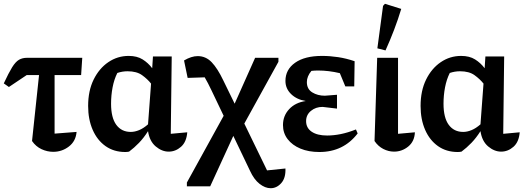

<svg xmlns="http://www.w3.org/2000/svg" viewBox="-34 -792 2770 1013"><path d="M13 -333 -14 -352Q12 -408 30 -437Q48 -466 66 -476.5Q84 -487 108 -487H400L394 -396H254V-87L370 -96Q366 -47 329.5 -19Q293 9 247 9Q215 9 185 -5Q155 -19 135 -48L172 -396H107Z M647 8Q637 10 627 10Q567 10 523 -21Q479 -52 455 -107Q431 -162 431 -233Q431 -313 460 -372Q489 -431 537.5 -464Q586 -497 645 -497Q689 -497 718.5 -478.5Q748 -460 769 -432L773 -494H872L867 -86L954 -94Q950 -43 921 -17.5Q892 8 856 8Q820 8 787.5 -19.5Q755 -47 747 -100Q725 -65 699.5 -38.5Q674 -12 647 8ZM552 -245Q552 -171 579.5 -133.5Q607 -96 656 -96Q677 -96 700 -105.5Q723 -115 747 -136L763 -351Q744 -375 715.5 -395.5Q687 -416 639 -416Q611 -416 585 -407Q568 -373 560 -331Q552 -289 552 -245Z M952 191V171L1146 -181L1081 -317Q1063 -355 1046 -384L956 -381L937 -473Q976 -496 1009 -496Q1052 -496 1083 -463.5Q1114 -431 1144 -368L1204 -245L1312 -487H1435V-466L1255 -140L1375 107L1472 97Q1474 147 1450 174Q1426 201 1394 201Q1365 201 1335.5 178Q1306 155 1285 109L1197 -75L1075 191Z M1651 10Q1594 10 1551 -8Q1508 -26 1483.5 -58Q1459 -90 1459 -132Q1459 -181 1491.5 -216Q1524 -251 1579 -259Q1531 -267 1501.5 -296Q1472 -325 1472 -365Q1472 -425 1523 -461Q1574 -497 1665 -497Q1707 -497 1750 -490.5Q1793 -484 1837 -469L1835 -336H1788L1759 -406Q1700 -420 1644 -420Q1626 -420 1609 -418Q1585 -389 1585 -359Q1585 -322 1613.5 -304.5Q1642 -287 1680 -287L1744 -292V-219L1668 -228Q1632 -228 1606.5 -207Q1581 -186 1581 -153Q1581 -117 1610.5 -97Q1640 -77 1692 -77Q1726 -77 1763.5 -84.5Q1801 -92 1844 -109L1853 -88Q1778 10 1651 10Z M1942 -48 1956 -487H2066V-86L2155 -94Q2153 -46 2120 -19Q2087 8 2045 8Q2016 8 1988.5 -6Q1961 -20 1942 -48ZM2000 -526 1957 -537 1987 -761 1997 -772 2083 -745Q2066 -689 2045 -634Q2024 -579 2000 -526Z M2401 8Q2391 10 2381 10Q2321 10 2277 -21Q2233 -52 2209 -107Q2185 -162 2185 -233Q2185 -313 2214 -372Q2243 -431 2291.5 -464Q2340 -497 2399 -497Q2443 -497 2472.5 -478.5Q2502 -460 2523 -432L2527 -494H2626L2621 -86L2708 -94Q2704 -43 2675 -17.5Q2646 8 2610 8Q2574 8 2541.5 -19.5Q2509 -47 2501 -100Q2479 -65 2453.5 -38.5Q2428 -12 2401 8ZM2306 -245Q2306 -171 2333.5 -133.5Q2361 -96 2410 -96Q2431 -96 2454 -105.5Q2477 -115 2501 -136L2517 -351Q2498 -375 2469.5 -395.5Q2441 -416 2393 -416Q2365 -416 2339 -407Q2322 -373 2314 -331Q2306 -289 2306 -245Z"/></svg>

Font: Piazzolla SemiBold
Style: Regular
Weight: 600
Designer: Juan Pablo del Peral
Foundry: Huerta Tipografica
Version: Version 1.330